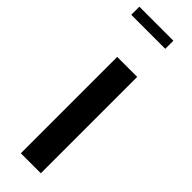

<svg xmlns="http://www.w3.org/2000/svg" viewBox="-279 -793 803 803"><g transform="rotate(45 122.5 -392.0)"><path d="M70 -570H188.2V0H70ZM-13 -784H188.2V-736H-13Z"/></g></svg>

Font: Facade Sud
Style: Regular
Weight: 100
Designer: Éléonore Fines
Foundry: Velvetyne Type Foundry
Version: Version 1.001;Glyphs 3.2 (3202)